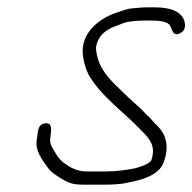

<svg xmlns="http://www.w3.org/2000/svg" viewBox="-20 -498 524 523"><path d="M374 -442H393C411.8 -442 430.7 -440.3 440.2 -432C449.6 -423.9 447.2 -396.3 470.6 -407.5C485.8 -414.8 485 -428.8 482.6 -440C473.9 -467.5 443.4 -478 401.4 -478H382.4C369.7 -478 349.3 -476.3 337.7 -475C323.8 -473.8 309.4 -467.2 295.9 -463C252.6 -448.5 203.2 -411.4 205.2 -356C206.4 -334.2 212.4 -312.4 221.1 -295C254.2 -236.8 313.6 -195.7 359.3 -148.5L371.4 -136C387.6 -119.3 405.1 -99.4 392.3 -62C388.5 -54.1 374.6 -48.4 367.6 -46L350.2 -40C325 -35.2 298.9 -31 269.2 -31H215.2C189.1 -31 168.9 -43.2 154.5 -54C141.5 -63.1 134.4 -75.6 126.5 -89C120.6 -98 115.9 -106.9 116.7 -120L118.9 -138C120.3 -151.7 118.9 -164.1 102.9 -162C79.9 -159 84.2 -135.3 80 -117C75.4 -86 95.5 -62.9 108.2 -44C119.9 -26.9 134.8 -19 154.6 -7C172.2 2.4 184.3 5 206.8 5H260.8C284.7 5 309.4 4.3 330.2 -1C366.2 -7.9 413.8 -20.3 426.2 -57C445.5 -110.2 425 -142.1 400.6 -163C393.7 -171.9 383.6 -181.7 374.9 -190C357.3 -209.6 334.4 -226.5 315.8 -246C288 -272.7 256.6 -300.6 245.7 -341C242.9 -355.2 238.1 -366.6 245.6 -384C254 -408.5 279.2 -422.2 301 -429C311 -433 323 -439 334.3 -439C344.7 -441.4 361.9 -442 374 -442Z"/></svg>

Font: HoneyBee
Style: LitIt
Weight: 300
Foundry: Cannot Into Space Fonts
Version: Version 0.89